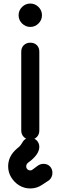

<svg xmlns="http://www.w3.org/2000/svg" viewBox="-20 -788 342 1084"><path d="M151 0Q129 0 114.5 -14.5Q100 -29 100 -51V-496Q100 -519 114.5 -533Q129 -547 151 -547Q174 -547 188 -533Q202 -519 202 -496V-51Q202 -29 188 -14.5Q174 0 151 0ZM151 -636Q124 -636 104.5 -655.5Q85 -675 85 -702Q85 -729 104.5 -748.5Q124 -768 151 -768Q178 -768 197.5 -748.5Q217 -729 217 -702Q217 -675 197.5 -655.5Q178 -636 151 -636ZM151 276Q117 276 89 259Q61 242 43.5 213.5Q26 185 26 151Q26 92 78 49Q89 41 95.5 32.5Q102 24 106 17Q120 -10 151 -10Q172 -10 186.5 4Q201 18 202 40Q202 63 186 85.5Q170 108 138 131Q133 135 130.5 140.5Q128 146 128 151Q128 161 134.5 167.5Q141 174 151 174Q155 174 158 173Q161 172 163 170L194 147Q209 137 225 137Q248 137 262 151.5Q276 166 276 188Q276 212 258 229L220 254Q189 276 151 276Z"/></svg>

Font: Comfortaa
Style: Bold
Weight: 700
Designer: Johan Aakerlund
Foundry: Johan Aakerlund
Version: Version 3.104; ttfautohint (v1.8.1.43-b0c9)